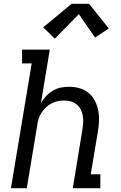

<svg xmlns="http://www.w3.org/2000/svg" viewBox="-20 -998 640 1018"><path d="M38 0 148 -662H97V-735H244L197 -451Q208 -471 224 -488Q240 -505 260 -517Q280 -529 302 -533.5Q324 -538 345 -538Q374 -538 401 -530.5Q428 -523 449 -506Q470 -489 482.5 -465Q495 -441 500.5 -414Q506 -387 505 -358Q504 -329 499 -300L461 -74H512V0H366L417 -312Q420 -331 421 -349Q422 -367 419 -384.5Q416 -402 408 -417.5Q400 -433 387 -444Q374 -455 356.5 -460Q339 -465 320 -465Q303 -465 286 -461.5Q269 -458 253.5 -450Q238 -442 224.5 -429.5Q211 -417 201 -402Q191 -387 185.5 -370.5Q180 -354 178 -337L122 0ZM271 -793 209 -853 360 -978H452L557 -847L484 -799L398 -923Z"/></svg>

Font: Iosevka Slab Extended
Style: Italic
Weight: 400
Width: 7
Italic angle: -9°
Monospace: yes
Designer: Belleve Invis
Foundry: Belleve Invis
Version: Version 11.1.0; ttfautohint (v1.8.3)